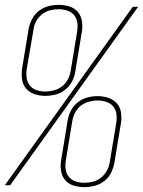

<svg xmlns="http://www.w3.org/2000/svg" viewBox="-40 -763 589 791"><path d="M147 -368Q124 -368 103 -375Q82 -382 68 -397.5Q54 -413 51 -435.5Q48 -458 51 -481L78 -644Q82 -665 92.5 -685Q103 -705 120.5 -718.5Q138 -732 159.5 -737.5Q181 -743 202 -743Q224 -743 245.5 -736.5Q267 -730 280.5 -714Q294 -698 297.5 -676Q301 -654 297 -631L270 -467Q267 -447 256.5 -427Q246 -407 228 -393Q210 -379 189 -373.5Q168 -368 147 -368ZM-20 0 507 -735H529L2 0ZM147 -386Q165 -386 183 -391Q201 -396 216 -407.5Q231 -419 239.5 -436Q248 -453 251 -470L278 -634Q281 -652 278.5 -670Q276 -688 265 -701Q254 -714 237 -719.5Q220 -725 201 -725Q184 -725 166 -720.5Q148 -716 133 -704Q118 -692 109 -675.5Q100 -659 98 -641L70 -478Q67 -459 70 -441Q73 -423 83.5 -410Q94 -397 111.5 -391.5Q129 -386 147 -386ZM308 8Q285 8 263.5 1.5Q242 -5 228.5 -21Q215 -37 211.5 -59Q208 -81 212 -104L239 -268Q242 -288 252.5 -308Q263 -328 281 -342Q299 -356 320 -361.5Q341 -367 362 -367Q385 -367 406 -360Q427 -353 441 -337.5Q455 -322 458.5 -299.5Q462 -277 458 -254L431 -91Q427 -70 417 -50Q407 -30 389 -16.5Q371 -3 349.5 2.5Q328 8 308 8ZM308 -10Q325 -10 343 -14.5Q361 -19 376 -31Q391 -43 400 -59.5Q409 -76 412 -94L439 -257Q442 -276 439.5 -294Q437 -312 426 -325Q415 -338 397.5 -343.5Q380 -349 362 -349Q344 -349 326 -344Q308 -339 293 -327.5Q278 -316 269.5 -299Q261 -282 258 -265L231 -101Q228 -83 230.5 -65Q233 -47 244 -34Q255 -21 272 -15.5Q289 -10 308 -10Z"/></svg>

Font: Iosevka SS04 Thin
Style: Italic
Weight: 100
Italic angle: -9°
Monospace: yes
Designer: Belleve Invis
Foundry: Belleve Invis
Version: Version 19.0.0; ttfautohint (v1.8.4)